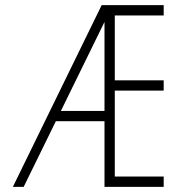

<svg xmlns="http://www.w3.org/2000/svg" viewBox="-20 -726 736 746"><path d="M375 -706H416V-702L72 0H30ZM183 -295H409V-255H171ZM386 -706H616V-666H426V-414H616V-374H426V-40H616V0H386Z"/></svg>

Font: Lineal Thin
Style: Regular
Weight: 200
Designer: Created by Frank Adebiaye with contributions from Anton Moglia & Ariel Martín Pérez
Created by Frank ADEBIAYE with FontF
Foundry: Velvetyne Type Foundry
Version: Version 2.000;Glyphs 3.2 (3227)